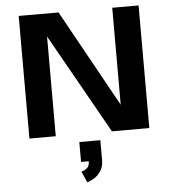

<svg xmlns="http://www.w3.org/2000/svg" viewBox="-63 -758 1000 1092"><g transform="rotate(-5 437.5 -212.0)"><path d="M84.5 0V-700H312L618.5 -146.5V-700H769V0H555.5L235 -569.5V0ZM365.5 158V44.5H485.5V158Q485.5 196 468.5 221Q451.5 246 429 259.2Q406.5 272.5 391 276.5L362.5 213Q379 209.5 394.2 197.8Q409.5 186 409.5 158Z"/></g></svg>

Font: Trispace SemiExpanded SemiBold
Style: Regular
Weight: 600
Width: 6
Designer: Tyler Finck
Foundry: Etcetera Type Company
Version: Version 1.210; ttfautohint (v1.8.3)